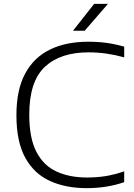

<svg xmlns="http://www.w3.org/2000/svg" viewBox="-20 -965 692 994"><path d="M428 9Q320.5 9 238.8 -28Q157 -65 111 -148Q65 -231 65 -369Q65 -500 110.2 -584Q155.5 -668 238.8 -708.5Q322 -749 436.5 -749Q488.5 -749 533 -742.8Q577.5 -736.5 623 -723.5V-668Q579 -680.5 532.8 -687.2Q486.5 -694 438 -694Q292.5 -694 212 -618.8Q131.5 -543.5 131.5 -371Q131.5 -250 168.5 -178.8Q205.5 -107.5 272.8 -76.8Q340 -46 431 -46Q480 -46 525 -53Q570 -60 623 -78V-22Q534.5 9 428 9ZM358 -806 467.5 -945H539L418.5 -806Z"/></svg>

Font: Encode Sans Expanded Expanded Light
Style: Regular
Weight: 300
Width: 7
Designer: Multiple Designers
Foundry: Impallari Type
Version: Version 3.000; ttfautohint (v1.8.3) -l 8 -r 50 -G 200 -x 14 